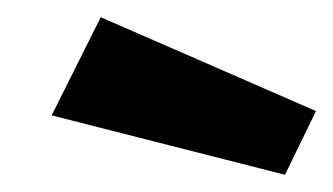

<svg xmlns="http://www.w3.org/2000/svg" viewBox="-20 -774 387 223"><path d="M347 -645 311 -571 40 -640 97 -754Z"/></svg>

Font: Morrison ExtraBold
Style: Regular
Weight: 800
Designer: Pablo Impallari, Rodrigo Fuenzalida (Modified by Dan O. Williams)
Version: Version 0.03;June 6, 2019;FontCreator 11.5.0.2425 64-bit; tt